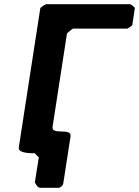

<svg xmlns="http://www.w3.org/2000/svg" viewBox="-20 -727 666 920"><path d="M173 173H260C269 173 282 162 283 153L318 -73C325 -118 225 -76 232 -120L301 -567C304 -569 326 -590 331 -590H591C592 -591 613 -603 614 -607L626 -687C627 -692 608 -707 602 -707H202C197 -707 174 -692 173 -687L70 -20C65 11 145 7 146 7L166 27L147 147C151 154 160 173 173 173Z"/></svg>

Font: Asimov Print
Style: CIt
Weight: 500
Designer: Google
Version: Version 2.000980: 2014